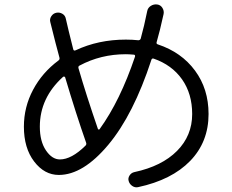

<svg xmlns="http://www.w3.org/2000/svg" viewBox="-20 -810 1040 859"><path d="M261.7 -465.8Q158.2 -372.1 158.2 -243.2Q158.2 -177.7 185.5 -137.2Q212.9 -96.7 248 -96.7Q299.8 -96.7 362.3 -158.2Q368.2 -164.1 365.2 -171.9Q320.3 -299.8 271.5 -463.9Q270.5 -466.8 267.1 -467.3Q263.7 -467.8 261.7 -465.8ZM543 -567.4Q430.7 -567.4 335.9 -516.6Q329.1 -513.7 331.1 -504.9Q365.2 -386.7 418 -233.4Q418.9 -230.5 421.9 -230.5Q424.8 -230.5 425.8 -232.4Q517.6 -359.4 584 -556.6Q585.9 -564.5 579.1 -565.4Q556.6 -567.4 543 -567.4ZM243.2 -27.3Q178.7 -27.3 132.8 -87.4Q86.9 -147.5 86.9 -243.2Q86.9 -331.1 127.9 -408.2Q168.9 -485.4 241.2 -539.1Q248 -543.9 246.1 -551.8Q231.4 -604.5 205.1 -710.9Q201.2 -724.6 209.5 -737.3Q217.8 -750 231.9 -752.9Q246.1 -755.9 258.8 -748.5Q271.5 -741.2 274.4 -726.6Q283.2 -686.5 307.6 -589.8Q309.6 -581.1 318.4 -585Q419.9 -632.8 543 -632.8Q572.3 -632.8 598.6 -629.9Q606.4 -629.9 609.4 -636.7Q625 -692.4 638.7 -760.7Q641.6 -775.4 654.8 -783.7Q668 -792 683.1 -790Q698.2 -788.1 706.5 -774.9Q714.8 -761.7 711.9 -747.1Q695.3 -670.9 680.7 -621.1Q678.7 -613.3 686.5 -611.3Q792 -576.2 852.5 -494.1Q913.1 -412.1 913.1 -299.8Q913.1 -174.8 830.6 -89.8Q748 -4.9 597.7 27.3Q584 30.3 571.8 22Q559.6 13.7 555.7 0Q551.8 -12.7 559.6 -24.9Q567.4 -37.1 581.1 -40Q704.1 -66.4 772 -134.8Q839.8 -203.1 839.8 -299.8Q839.8 -390.6 794.4 -455.1Q749 -519.5 667 -547.9Q659.2 -549.8 657.2 -542Q577.1 -296.9 464.4 -162.1Q351.6 -27.3 243.2 -27.3Z"/></svg>

Font: Rounded Mgen+ 2m regular
Style: Regular
Weight: 400
Designer: [Source Han Sans]
Ryoko NISHIZUKA  (kana & ideographs); Paul D. Hunt (Latin, Greek & Cyrillic); Wenlong ZHANG  (bopomofo
Version: Version 1.059.20150602